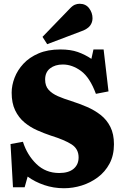

<svg xmlns="http://www.w3.org/2000/svg" viewBox="-20 -987 655 1021"><path d="M320 14Q265 14 215 -3Q165 -20 127 -48L111 9H49L36 -221L102 -233Q124 -163 173.5 -115Q223 -67 295 -67Q345 -67 371.5 -89.5Q398 -112 398 -150Q398 -195 361 -219Q324 -243 250 -266Q214 -278 177 -294.5Q140 -311 109.5 -336.5Q79 -362 60.5 -400.5Q42 -439 42 -494Q42 -533 57.5 -573.5Q73 -614 104.5 -648Q136 -682 185 -703Q234 -724 301 -724Q355 -724 393.5 -710.5Q432 -697 466 -674L477 -724H531L557 -501L490 -488Q458 -575 411 -609.5Q364 -644 314 -644Q273 -644 246.5 -623.5Q220 -603 220 -564Q220 -530 238.5 -509.5Q257 -489 288 -475.5Q319 -462 358 -450Q402 -436 442.5 -418.5Q483 -401 515.5 -375.5Q548 -350 567 -312Q586 -274 586 -220Q586 -161 562.5 -117Q539 -73 500 -44Q461 -15 414.5 -0.5Q368 14 320 14ZM231 -752 206 -791 351 -941Q366 -957 378.5 -962Q391 -967 403 -967Q436 -967 454 -943Q472 -919 472 -890Q472 -868 459 -850.5Q446 -833 413 -821Z"/></svg>

Font: Literata 36pt ExtraBold
Style: Regular
Weight: 800
Designer: Latin by Veronika Burian and Jose Scaglione. Greek by Irene Vlachou. Cyrillic by Vera Evstafieva.
Foundry: TypeTogether
Version: Version 3.002